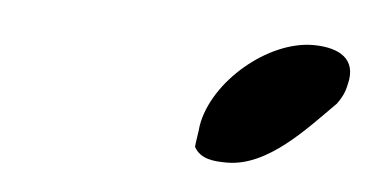

<svg xmlns="http://www.w3.org/2000/svg" viewBox="-27 -778 403 208"><g transform="rotate(5 174.5 -673.5)"><path d="M189 -620C196 -607 211 -606 225 -606C269 -606 308 -650 338 -680C346 -691 347 -697 349 -707C353 -734 329 -741 307 -741C258 -741 200 -692 192 -643C192 -640 189 -623 189 -620Z"/></g></svg>

Font: Asimov Print
Style: Regular
Weight: 500
Designer: Google
Version: Version 2.000980: 2014